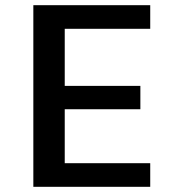

<svg xmlns="http://www.w3.org/2000/svg" viewBox="-20 -720 690 740"><path d="M108.5 0V-700H559V-609H229.5V-389H521V-299H229.5V-91H559V0Z"/></svg>

Font: Trispace Medium
Style: Regular
Weight: 500
Designer: Tyler Finck
Foundry: Etcetera Type Company
Version: Version 1.210; ttfautohint (v1.8.3)